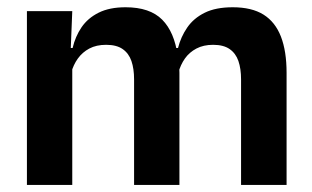

<svg xmlns="http://www.w3.org/2000/svg" viewBox="-20 -522 880 542"><path d="M789 0H660.5V-298Q660.5 -328 653 -349.8Q645.5 -371.5 628.2 -383.5Q611 -395.5 581.5 -395.5Q554.5 -395.5 534.5 -385Q514.5 -374.5 502 -356.8Q489.5 -339 483.5 -316.5L469.5 -386.5H482.5Q490.5 -418 508.5 -444.2Q526.5 -470.5 557.8 -486Q589 -501.5 637 -501.5Q690.5 -501.5 723.8 -480.8Q757 -460 773 -418.8Q789 -377.5 789 -316.5ZM184 0H56V-490.5H184L179 -366L184 -360.5ZM486.5 0H358.5V-298Q358.5 -328 351 -349.8Q343.5 -371.5 326.2 -383.5Q309 -395.5 279.5 -395.5Q252 -395.5 232.2 -385Q212.5 -374.5 199.8 -356.8Q187 -339 181 -316.5L161 -386.5H185Q192.5 -419 210.2 -445Q228 -471 258.5 -486.2Q289 -501.5 334.5 -501.5Q403 -501.5 437.8 -466.5Q472.5 -431.5 481.5 -364.5Q483.5 -354.5 485 -341.2Q486.5 -328 486.5 -316.5Z"/></svg>

Font: Anek Kannada Medium SemiBold
Style: Regular
Weight: 600
Version: Version 1.003